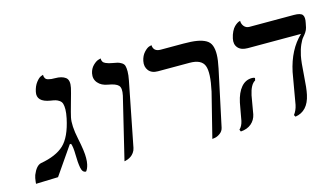

<svg xmlns="http://www.w3.org/2000/svg" viewBox="-71 -787 1785 1028"><g transform="rotate(-15 822.0 -273.5)"><path d="M296.9 -295.9Q287.6 -252.4 303.7 -176Q319.8 -99.6 318.8 -64.9Q318.8 -44.9 315.4 -29.8Q310.1 -5.9 299.8 5.9Q279.8 5.9 274.4 -23.4Q269 -52.7 268.6 -96.2Q268.1 -139.6 260.7 -158.2H253.4L147 -3.9L23.9 0Q24.4 -2 25.1 -12.5Q25.9 -22.9 27.8 -30.8Q30.3 -41.5 32.2 -46.9Q51.3 -93.8 78.1 -100.1Q164.6 -115.2 208.3 -156.2Q252 -197.3 272.9 -295.9Q278.8 -324.2 279.1 -344.2Q279.3 -364.3 275.6 -376Q272 -387.7 261.7 -394.8Q251.5 -401.9 241.5 -404.8Q231.4 -407.7 213.9 -410.2Q138.7 -422.4 150.4 -476.1Q156.7 -506.3 171.9 -525.9Q187 -545.4 198.7 -549.8L210.9 -554.2Q210.9 -542 215.8 -534.4Q220.7 -526.9 231 -524.2Q241.2 -521.5 248.3 -520.8Q255.4 -520 268.6 -520Q306.2 -520 326.2 -504.9Q346.2 -489.7 337.4 -448.2Q333.5 -429.7 317.1 -372.3Q300.8 -314.9 296.9 -295.9Z M512.7 5.9 595.2 -335.9Q604 -376.5 589.8 -391.4Q575.7 -406.2 533.7 -413.1Q498 -418.9 479.2 -441.2Q460.4 -463.4 466.8 -494.1Q472.2 -519 488.5 -535.2Q504.9 -551.3 518.1 -555.2L531.7 -559.1Q531.2 -548.3 535.9 -540.8Q540.5 -533.2 551 -528.8Q561.5 -524.4 567.4 -522.9Q573.2 -521.5 585.4 -519Q605.5 -515.6 614.7 -513.2Q624 -510.7 635.5 -503.7Q647 -496.6 650.1 -485.4Q653.3 -474.1 653.3 -454.6Q653.3 -435.1 647.5 -405.8L577.6 -50.8Q574.7 -36.6 566.7 -25.6Q558.6 -14.6 550 -8.8Q541.5 -2.9 532.2 0.7Q522.9 4.4 518.3 5.1Q513.7 5.9 512.7 5.9Z M998 12.2 1059.6 -233.9Q1081.5 -334.5 1066.2 -373.8Q1050.8 -413.1 985.4 -413.1H810.5Q775.9 -413.1 759.3 -434.3Q742.7 -455.6 749 -486.8Q754.9 -514.6 771 -532.2Q787.1 -549.8 799.8 -553.7L813 -557.1Q814.9 -521 854.5 -521H980.5Q1025.9 -521 1054.9 -516.1Q1084 -511.2 1103.8 -500Q1123.5 -488.8 1131.1 -467.8Q1138.7 -446.8 1137.9 -417.5Q1137.2 -388.2 1127.9 -344.2L1061.5 -33.2Q1057.6 -14.6 1041.7 -3.2Q1025.9 8.3 1011.7 10.3Z M1261.2 -159.2Q1259.3 -149.9 1252.4 -108.6Q1245.6 -67.4 1243.7 -58.1Q1237.3 -27.8 1214.6 -8.5Q1191.9 10.7 1155.8 13.2L1150.9 2Q1167 -12.7 1173.3 -41Q1175.3 -49.8 1181.9 -89.1Q1188.5 -128.4 1190.9 -138.2Q1202.1 -190.4 1226.6 -219.2Q1251 -248 1287.1 -248Q1297.4 -248 1303.2 -244.1L1300.3 -231Q1273.4 -216.3 1261.2 -159.2ZM1571.3 -295.9Q1564.5 -262.7 1560.1 -190.4Q1555.7 -118.2 1548.3 -85Q1529.8 1.5 1459 12.2L1453.1 2Q1469.2 -18.6 1475.6 -48.8Q1480 -69.8 1490.7 -136Q1501.5 -202.1 1505.9 -223.1Q1530.8 -340.8 1602.1 -408.2H1307.1Q1270.5 -408.2 1253.4 -428Q1236.3 -447.8 1243.2 -479Q1247.6 -499.5 1255.6 -515.6Q1263.7 -531.7 1272 -539.8Q1280.3 -547.9 1287.8 -552.7Q1295.4 -557.6 1300.3 -558.6L1305.2 -560.1Q1305.2 -542 1316.2 -529.1Q1327.1 -516.1 1345.2 -516.1H1591.3Q1628.9 -516.1 1638.7 -502.4Q1648.4 -488.8 1641.6 -458L1636.7 -434.1Q1633.8 -421.4 1625.7 -409.4Q1617.7 -397.5 1608.9 -387.7Q1600.1 -377.9 1589.4 -354Q1578.6 -330.1 1571.3 -295.9Z"/></g></svg>

Font: Linux Biolinum O
Style: Italic
Weight: 400
Italic angle: -12°
Designer: Philipp H. Poll
Foundry: Philipp H. Poll
Version: Version 1.1.3